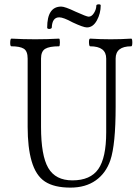

<svg xmlns="http://www.w3.org/2000/svg" viewBox="-20 -842 629 875"><path d="M376 -717Q360 -717 311 -740Q269 -763 250 -763Q218 -763 216 -717Q216 -713 210.5 -711Q205 -709 200 -710.5Q195 -712 195 -716Q195 -812 259 -812Q276 -812 324 -789Q375 -766 384 -766Q398 -766 408.5 -783Q419 -800 419 -817Q419 -820 424 -821.5Q429 -823 434 -822Q439 -821 439 -818Q439 -781 421.5 -749Q404 -717 376 -717ZM301 13Q227 13 185 -14.5Q143 -42 124 -108Q106 -170 106 -264V-575Q106 -609 88.5 -620Q71 -631 32 -631Q26 -631 26.5 -648.5Q27 -666 32 -666Q86 -663 140 -663Q195 -663 249 -666Q253 -666 253 -648.5Q253 -631 249 -631Q205 -631 186 -619.5Q167 -608 167 -575V-264Q167 -133 200 -76.5Q233 -20 310 -20Q392 -20 428 -71.5Q464 -123 464 -239V-575Q464 -631 391 -631Q386 -631 385.5 -648.5Q385 -666 391 -666Q438 -663 484 -663Q532 -663 578 -666Q583 -666 583 -648.5Q583 -631 578 -631Q507 -631 507 -575V-356Q507 -183 483 -112Q463 -53 416.5 -20Q370 13 301 13Z"/></svg>

Font: Junicode Cond Light
Style: Regular
Weight: 300
Width: 3
Designer: Peter S. Baker
Version: Version 2.201